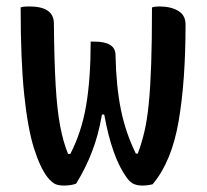

<svg xmlns="http://www.w3.org/2000/svg" viewBox="-20 -565 640 595"><path d="M261 -436H273Q338 -436 338 -394Q340 -298 354.5 -226Q369 -154 401 -89H407Q419 -121 427.5 -157Q436 -193 441 -243.5Q446 -294 448.5 -366Q451 -438 451 -542Q460 -545 474 -545Q509 -545 532 -531.5Q555 -518 555 -489Q555 -314 533.5 -189Q512 -64 453 6Q438 10 420 10Q407 10 395.5 5.5Q384 1 373 -14Q327 -77 303 -210H296Q285 -146 265 -94.5Q245 -43 216 4Q201 10 178 10Q162 10 151.5 5.5Q141 1 127 -16Q104 -46 85 -106.5Q66 -167 55 -272Q44 -377 44 -542Q49 -544 56 -544.5Q63 -545 71 -545Q147 -545 147 -492Q148 -377 152.5 -300.5Q157 -224 166.5 -174Q176 -124 191 -88H198Q233 -156 247 -238.5Q261 -321 261 -436Z"/></svg>

Font: Recursive Mn Csl St Med
Style: Regular
Weight: 500
Monospace: yes
Version: Version 1.079;hotconv 1.0.112;makeotfexe 2.5.65598; ttfautoh